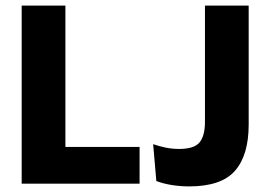

<svg xmlns="http://www.w3.org/2000/svg" viewBox="-20 -659 966 689"><path d="M214.7 0H57.8V-639H214.7ZM146.9 -131.7H480.9V0H146.9ZM658.8 9.9Q627.8 9.9 596.9 5.1Q566 0.2 541 -9.4L529.6 -141.6Q552.6 -133.7 575.5 -129.1Q598.4 -124.5 622.5 -124.5Q677.2 -124.5 696.4 -148.3Q715.5 -172.2 715.5 -221.4V-639H872.4V-211.9Q872.4 -102.4 823.4 -46.3Q774.5 9.9 658.8 9.9Z"/></svg>

Font: Anek Latin Medium
Style: Regular
Weight: 500
Designer: Yesha Goshar
Foundry: Ek Type
Version: Version 1.003